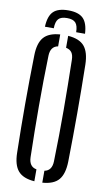

<svg xmlns="http://www.w3.org/2000/svg" viewBox="-103 -993 583 1047"><g transform="rotate(10 188.5 -469.0)"><path d="M166.5 6.5Q103.5 2 75.8 -30.5Q48 -63 47 -131.5Q44 -269.5 44 -400Q44 -530.5 47 -668.5Q48 -737 75.8 -769.5Q103.5 -802 166.5 -806.5V-740.5Q125 -733 123.5 -681Q119.5 -543.5 119.8 -402Q120 -260.5 123.5 -119Q125 -67 166.5 -59.5ZM210.5 6.5V-59.5Q251.5 -67 253 -119Q257 -260.5 256.5 -402Q256 -543.5 253 -681Q252.5 -708 242.2 -722Q232 -736 210.5 -740.5V-806.5Q273.5 -802 301 -769.5Q328.5 -737 330 -668.5Q332.5 -530 332.5 -399.8Q332.5 -269.5 330 -131.5Q328.5 -63 301 -30.5Q273.5 2 210.5 6.5ZM188 -943.5Q131 -943.5 105.2 -918Q79.5 -892.5 77 -833.5H126Q126.5 -870 140.5 -885.5Q154.5 -901 188 -901Q221.5 -901 235.5 -885.5Q249.5 -870 250 -833.5H299Q296 -892.5 270.2 -918Q244.5 -943.5 188 -943.5Z"/></g></svg>

Font: Big Shoulders Stencil Display Medium
Style: Regular
Weight: 500
Designer: Patric King
Foundry: XO Type Co
Version: Version 1.000